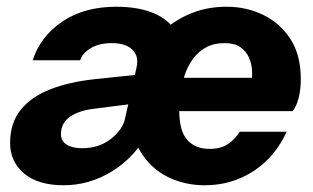

<svg xmlns="http://www.w3.org/2000/svg" viewBox="-20 -540 928 570"><path d="M341 -143 385 -338Q391 -363 382.5 -379.5Q374 -396 356 -404Q338 -412 313 -412Q273 -412 248.5 -396.5Q224 -381 218 -361H77Q100 -432 165 -476Q230 -520 325 -520Q398 -520 446 -496.5Q494 -473 512 -425.5Q530 -378 513 -306L474 -137ZM169 10Q93 10 51.5 -25Q10 -60 10 -115Q10 -175 41.5 -214Q73 -253 129.5 -275Q186 -297 262 -305L404 -320L384 -233L258 -217Q215 -212 188 -193.5Q161 -175 161 -142Q161 -121 178 -110.5Q195 -100 224 -100Q274 -100 309 -127.5Q344 -155 351 -187L419 -145Q379 -72 312 -31Q245 10 169 10ZM588 10Q527 10 476.5 -15.5Q426 -41 396 -91.5Q366 -142 366 -216Q366 -263 379 -307.5Q392 -352 416 -390.5Q440 -429 475.5 -458Q511 -487 555.5 -503.5Q600 -520 653 -520Q711 -520 761 -496Q811 -472 842 -424.5Q873 -377 873 -305Q873 -274 866.5 -249Q860 -224 849 -210H450L471 -309H752L723 -279Q729 -302 728.5 -325.5Q728 -349 719.5 -368.5Q711 -388 693.5 -400Q676 -412 647 -412Q615 -412 592 -399.5Q569 -387 553.5 -366Q538 -345 529 -319Q520 -293 516 -266Q512 -239 512 -215Q512 -151 536 -124.5Q560 -98 602 -98Q636 -98 657 -112.5Q678 -127 692 -149H831Q797 -74 732.5 -32Q668 10 588 10Z"/></svg>

Font: Instrument Sans
Style: Bold Italic
Weight: 700
Italic angle: -13°
Designer: Rodrigo Fuenzalida
Foundry: fragTYPE
Version: Version 1.000;gftools[0.9.28]